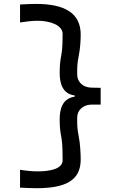

<svg xmlns="http://www.w3.org/2000/svg" viewBox="-20 -801 623 991"><path d="M83.5 75.2V167.5C109.4 168.9 145.5 170.4 168 170.4C315.4 170.4 396.5 132.3 396.5 22.9C396.5 -4.9 394 -61 386.2 -98.1C378.4 -135.3 378.4 -157.7 378.4 -185.1V-193.8C378.4 -231 407.2 -260.7 453.1 -261.2H499.5V-347.7L453.1 -348.6C407.2 -349.1 378.4 -378.9 378.4 -416V-424.8C378.4 -452.1 378.4 -474.6 386.2 -511.7C394 -548.8 396.5 -595.2 396.5 -623C396.5 -732.9 314.5 -780.8 166 -780.8C144 -780.8 108.4 -779.3 83.5 -777.8V-685.1C116.2 -690.4 148.4 -693.8 174.3 -693.8C238.3 -693.8 303.2 -671.4 303.2 -626C303.2 -605 303.2 -553.2 297.4 -522.5C290.5 -485.8 288.1 -464.8 288.1 -424.8C288.1 -373.5 301.3 -315.9 365.2 -308.6V-301.8C300.8 -293 288.1 -235.8 288.1 -185.1C288.1 -145 290.5 -124.5 297.4 -87.9C303.2 -57.1 303.2 4.9 303.2 25.9C303.2 71.3 237.8 83.5 173.8 83.5C147.9 83.5 116.2 80.6 83.5 75.2Z"/></svg>

Font: Plaster
Style: Regular
Weight: 400
Designer: Eben Sorkin
Foundry: Eben Sorkin
Version: Version 1.007